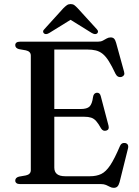

<svg xmlns="http://www.w3.org/2000/svg" viewBox="-20 -905 682 944"><path d="M204.5 -369H376.5Q407.5 -369 420.2 -381.2Q433 -393.5 437.5 -428.5Q439 -438 443.5 -443Q448 -448 455.5 -449Q471 -450.5 475.5 -432L513.5 -287.5Q516 -277.5 513.5 -271.5Q511 -265.5 503 -263Q495 -260.5 488.2 -263.2Q481.5 -266 477 -273.5Q464 -297 453 -309.5Q442 -322 428.2 -326.5Q414.5 -331 394 -331H204.5ZM55 -683Q55 -691 60.8 -695.5Q66.5 -700 78 -700H460Q475.5 -700 485.5 -705.2Q495.5 -710.5 504.5 -715.8Q513.5 -721 524 -721Q535 -721 541 -714.8Q547 -708.5 551 -694L590 -552.5Q593 -542.5 589.8 -536.2Q586.5 -530 578 -527Q568.5 -524.5 560.8 -528.2Q553 -532 548 -542Q530 -580.5 515 -604.2Q500 -628 484.8 -640.2Q469.5 -652.5 451.2 -657Q433 -661.5 408.5 -661.5H247V-81Q247 -60 260.2 -49.2Q273.5 -38.5 301 -38.5H422.5Q454.5 -38.5 477.5 -49.5Q500.5 -60.5 521.8 -92.2Q543 -124 570 -187.5Q574 -196.5 580.2 -199.8Q586.5 -203 594.5 -202Q604 -200.5 608 -193.8Q612 -187 609.5 -176L568 -9.5Q564 5 557.5 11.8Q551 18.5 539 18.5Q529.5 18.5 520.8 13.8Q512 9 501.5 4.5Q491 0 476 0H78Q66.5 0 60.8 -4.8Q55 -9.5 55 -17Q55 -31.5 73 -36.5L107 -42.5Q119 -45 125.2 -51.5Q131.5 -58 131.5 -68.5V-631.5Q131.5 -642 125.2 -648.5Q119 -655 107 -657.5L73 -663.5Q55 -668.5 55 -683ZM347 -820H307L431 -743Q448 -733 457.5 -740.5Q461.5 -743.5 461.8 -749.5Q462 -755.5 455.5 -762L362 -864.5Q353 -874 345.8 -879.5Q338.5 -885 327.5 -885Q316.5 -885 308.8 -879.5Q301 -874 291.5 -864.5L198.5 -762Q191.5 -755.5 192 -749.5Q192.5 -743.5 196.5 -740.5Q206 -733 222.5 -743Z"/></svg>

Font: Fraunces 24pt
Style: Regular
Weight: 400
Version: Version 1.000;[b76b70a41]